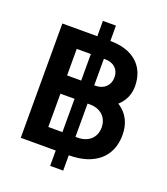

<svg xmlns="http://www.w3.org/2000/svg" viewBox="-166 -960 1024 1176"><g transform="rotate(20 345.5 -372.5)"><path d="M72 0H300V100H385V0H386C552 0 652 -85 652 -228C652 -296 629 -358 562 -401C603 -438 622 -484 622 -535C622 -666 533 -745 386 -745H385V-845H300V-745H72ZM208 -120V-337H300V-120ZM208 -456V-629H300V-456ZM385 -120V-337H400C470 -337 516 -294 516 -228C516 -163 470 -120 400 -120ZM385 -456V-629H393C449 -629 485 -596 485 -544C485 -492 449 -456 393 -456Z"/></g></svg>

Font: Mluvka
Style: Bold
Weight: 700
Designer: Modified by Jiří Krblich, Original typeface by Gumpita Rahayu
Foundry: Gumpita Rahayu & Jiří Krblich
Version: Version 2.000;Glyphs 3.1.1 (3134)